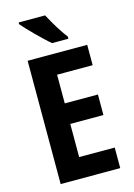

<svg xmlns="http://www.w3.org/2000/svg" viewBox="-137 -1004 748 1074"><g transform="rotate(-15 236.5 -467.0)"><path d="M421 0H76V-714H421V-596H215V-430H407V-311H215V-119H421ZM236 -934Q247 -913 263.5 -884.5Q280 -856 297.5 -829.5Q315 -803 328 -787V-774H234Q219 -786 198 -806Q177 -826 154.5 -848Q132 -870 113 -890.5Q94 -911 83 -924V-934Z"/></g></svg>

Font: Noto Sans Gurmukhi UI Condensed
Style: Bold
Weight: 700
Width: 3
Designer: Jelle Bosma - Monotype Design Team
Foundry: Monotype Imaging Inc.
Version: Version 2.004; ttfautohint (v1.8.4.7-5d5b)